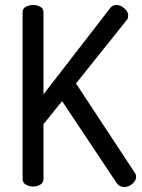

<svg xmlns="http://www.w3.org/2000/svg" viewBox="-20 -751 571 773"><path d="M113 0Q98 0 84.5 -7.5Q71 -15 71 -30V-702Q71 -717 84.5 -724Q98 -731 113 -731Q129 -731 142 -724Q155 -717 155 -702V-371L424 -719Q433 -731 449 -731Q460 -731 471 -724.5Q482 -718 489 -708.5Q496 -699 496 -688Q496 -684 495 -679Q494 -674 490 -670L286 -415L523 -55Q528 -48 528 -40Q528 -29 521 -19.5Q514 -10 503 -4Q492 2 479 2Q471 2 463 -2Q455 -6 449 -15L230 -344L155 -251V-30Q155 -15 142 -7.5Q129 0 113 0Z"/></svg>

Font: Dosis Medium
Style: Regular
Weight: 500
Designer: EdgarTolentino, PabloImpallari, IginoMarini
Foundry: EdgarTolentino, PabloImpallari, IginoMarini
Version: Version 3.001; ttfautohint (v1.8.2)